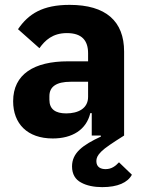

<svg xmlns="http://www.w3.org/2000/svg" viewBox="-20 -557 593 789"><path d="M342 -159C342 -111 301 -91 252 -91C208 -91 183 -108 183 -147V-162C183 -201 212 -221 270 -221H342V-159ZM395 4C320 39 276 71 276 127C276 159 290 181 313 193C336 206 367 212 400 212C464 212 505 193 522 161L469 110C454 126 438 138 414 138C394 138 376 130 376 105C376 93 380 82 396 66C412 50 441 31 490 0V-345C490 -470 415 -537 266 -537C155 -537 97 -500 54 -437L142 -359C165 -391 196 -421 255 -421C318 -421 342 -389 342 -338V-305H259C120 -305 34 -252 34 -141C34 -49 92 12 197 12C277 12 335 -24 351 -92H357V0H394Z"/></svg>

Font: Plexus Sans Bold
Style: Regular
Weight: 700
Version: Version 2.001;PS 002.001;hotconv 1.0.70;makeotf.lib2.5.58329